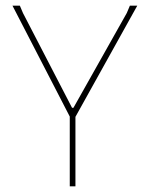

<svg xmlns="http://www.w3.org/2000/svg" viewBox="-20 -657 526 677"><path d="M464 -637 246 -245V0H226V-246L24 -637H50L61 -611L234 -277H239L427 -611L438 -637Z"/></svg>

Font: Alegreya Sans SC Thin
Style: Regular
Weight: 100
Designer: Juan Pablo del Peral
Foundry: Huerta Tipografica
Version: Version 2.007